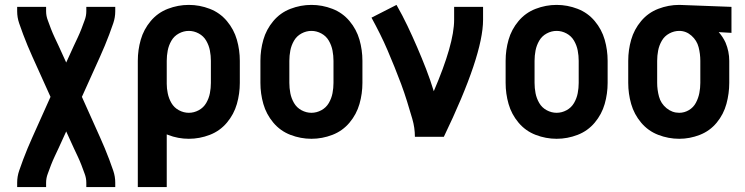

<svg xmlns="http://www.w3.org/2000/svg" viewBox="-20 -558 3040 783"><path d="M50 205V187Q50 162 58 138.5Q66 115 74.5 92.5Q83 70 92.5 47Q102 24 112 2L186 -163L112 -327Q102 -349 92.5 -372Q83 -395 74.5 -417.5Q66 -440 58 -463.5Q50 -487 50 -512V-530H168V-512Q168 -493 175 -475L188 -440Q195 -422 203 -405Q211 -388 219 -371L250 -303L281 -371Q289 -388 297 -405Q305 -422 312 -440L325 -475Q332 -493 332 -512V-530H450V-512Q450 -487 442 -463.5Q434 -440 425.5 -417.5Q417 -395 407.5 -372Q398 -349 388 -327L314 -163L388 2Q398 24 407.5 47Q417 70 425.5 92.5Q434 115 442 138.5Q450 162 450 187V205H332V187Q332 168 325 150L312 115Q305 97 297 80Q289 63 281 46L250 -22L219 46Q211 63 203 80Q195 97 188 115L175 150Q168 168 168 187V205Z M542 205V-310Q542 -354 554 -396Q566 -438 594.5 -472Q623 -506 664.5 -522Q706 -538 750 -538Q794 -538 835.5 -522Q877 -506 905.5 -472Q934 -438 946 -396Q958 -354 958 -310V-220Q958 -176 946 -134Q934 -92 905.5 -58Q877 -24 835.5 -8Q794 8 750 8Q706 8 665 -8L660 -10V205ZM750 -98Q771 -98 790.5 -108.5Q810 -119 821 -138Q832 -157 836 -178Q840 -199 840 -220V-310Q840 -331 836 -352Q832 -373 821 -392Q810 -411 790.5 -421.5Q771 -432 750 -432Q729 -432 709.5 -421.5Q690 -411 679 -392Q668 -373 664 -352Q660 -331 660 -310V-216Q660 -197 664 -178Q668 -157 679 -138Q690 -119 709.5 -108.5Q729 -98 750 -98ZM542 -216V-219Z M1250 8Q1206 8 1164.5 -8Q1123 -24 1094.5 -58Q1066 -92 1054 -134Q1042 -176 1042 -220V-310Q1042 -354 1054 -396Q1066 -438 1094.5 -472Q1123 -506 1164.5 -522Q1206 -538 1250 -538Q1294 -538 1335.5 -522Q1377 -506 1405.5 -472Q1434 -438 1446 -396Q1458 -354 1458 -310V-220Q1458 -176 1446 -134Q1434 -92 1405.5 -58Q1377 -24 1335.5 -8Q1294 8 1250 8ZM1250 -98Q1271 -98 1290.5 -108.5Q1310 -119 1321 -138Q1332 -157 1336 -178Q1340 -199 1340 -220V-310Q1340 -331 1336 -352Q1332 -373 1321 -392Q1310 -411 1290.5 -421.5Q1271 -432 1250 -432Q1229 -432 1209.5 -421.5Q1190 -411 1179 -392Q1168 -373 1164 -352Q1160 -331 1160 -310V-220Q1160 -199 1164 -178Q1168 -157 1179 -138Q1190 -119 1209.5 -108.5Q1229 -98 1250 -98Z M1672 0Q1672 -37 1661.5 -73Q1651 -109 1640 -144.5Q1629 -180 1616 -215Q1603 -250 1589 -284.5Q1575 -319 1560.5 -353Q1546 -387 1529.5 -420Q1513 -453 1495 -486L1597 -538Q1621 -496 1641.5 -453Q1662 -410 1681 -366Q1700 -322 1717.5 -277Q1735 -232 1749 -186Q1832 -379 1832 -477V-530H1950V-477Q1950 -332 1790 0Z M2250 8Q2206 8 2164.5 -8Q2123 -24 2094.5 -58Q2066 -92 2054 -134Q2042 -176 2042 -220V-310Q2042 -354 2054 -396Q2066 -438 2094.5 -472Q2123 -506 2164.5 -522Q2206 -538 2250 -538Q2294 -538 2335.5 -522Q2377 -506 2405.5 -472Q2434 -438 2446 -396Q2458 -354 2458 -310V-220Q2458 -176 2446 -134Q2434 -92 2405.5 -58Q2377 -24 2335.5 -8Q2294 8 2250 8ZM2250 -98Q2271 -98 2290.5 -108.5Q2310 -119 2321 -138Q2332 -157 2336 -178Q2340 -199 2340 -220V-310Q2340 -331 2336 -352Q2332 -373 2321 -392Q2310 -411 2290.5 -421.5Q2271 -432 2250 -432Q2229 -432 2209.5 -421.5Q2190 -411 2179 -392Q2168 -373 2164 -352Q2160 -331 2160 -310V-220Q2160 -199 2164 -178Q2168 -157 2179 -138Q2190 -119 2209.5 -108.5Q2229 -98 2250 -98Z M2750 8Q2706 8 2664.5 -8Q2623 -24 2594.5 -58Q2566 -92 2554 -134Q2542 -176 2542 -220V-310Q2542 -354 2554 -396Q2566 -438 2594.5 -472Q2623 -506 2664.5 -522Q2706 -538 2750 -538H2751L2963 -530V-424L2911 -427Q2928 -408 2939 -384Q2954 -348 2954 -310V-220Q2954 -177 2942.5 -134.5Q2931 -92 2903 -58Q2875 -24 2834 -8Q2793 8 2750 8ZM2750 -98Q2771 -98 2789.5 -109Q2808 -120 2818 -139Q2828 -158 2832 -178.5Q2836 -199 2836 -220V-310Q2836 -338 2829 -365.5Q2822 -393 2800 -412.5Q2778 -432 2750 -432Q2729 -432 2709.5 -421.5Q2690 -411 2679 -392Q2668 -373 2664 -352Q2660 -331 2660 -310V-220Q2660 -192 2667.5 -164Q2675 -136 2698 -117Q2721 -98 2750 -98Z"/></svg>

Font: Iosevka SS01
Style: Bold
Weight: 700
Monospace: yes
Designer: Belleve Invis
Foundry: Belleve Invis
Version: 2.3.3; ttfautohint (v1.8.3)